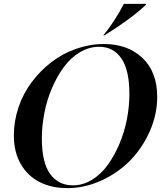

<svg xmlns="http://www.w3.org/2000/svg" viewBox="-20 -949 823 981"><path d="M324.2 12.2Q244.1 12.2 182.9 -18.6Q121.6 -49.3 86.2 -110.8Q50.8 -172.4 50.8 -256.8Q50.8 -330.6 74.7 -401.1Q98.6 -471.7 142.1 -529.5Q185.5 -587.4 242.4 -631.3Q299.3 -675.3 369.1 -699.7Q439 -724.1 511.2 -724.1Q632.8 -724.1 708 -652.8Q783.2 -581.5 783.2 -454.1Q783.2 -363.8 745.1 -277.8Q707 -191.9 644.5 -128.4Q582 -64.9 497.3 -26.4Q412.6 12.2 324.2 12.2ZM193.8 -241.2Q193.8 -118.7 236.1 -60.3Q278.3 -2 352.1 -2Q402.8 -2 449 -29.8Q495.1 -57.6 529.5 -105Q564 -152.3 589.6 -212.4Q615.2 -272.5 628.2 -338.6Q641.1 -404.8 641.1 -469.2Q641.1 -591.3 600.1 -650.6Q559.1 -710 486.8 -710Q435.1 -710 387.9 -681.9Q340.8 -653.8 306.2 -606.4Q271.5 -559.1 245.6 -498.8Q219.7 -438.5 206.8 -372.1Q193.8 -305.7 193.8 -241.2ZM507.8 -768.1Q564.9 -837.4 612.8 -929.2H726.1V-924.8Q647 -850.6 513.2 -768.1Z"/></svg>

Font: Nyght Serif Medium Italic
Style: Regular
Weight: 500
Italic angle: -16°
Designer: Maksym Kobuzan
Version: Version 0.410;Glyphs 3.1.2 (3151)